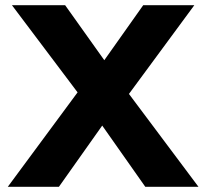

<svg xmlns="http://www.w3.org/2000/svg" viewBox="-20 -720 795 740"><path d="M10 0 279 -364 26 -700H231L382 -488L532 -700H729L477 -358L745 0H540L374 -236L207 0Z"/></svg>

Font: Red Hat Text VF
Style: Regular
Weight: 300
Designer: Pentagram, MCKL
Foundry: Pentagram, MCKL
Version: Version 1.023